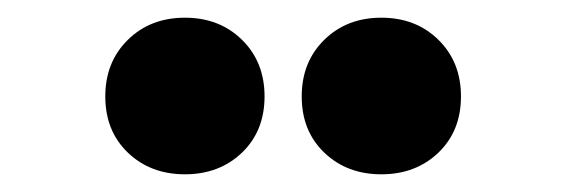

<svg xmlns="http://www.w3.org/2000/svg" viewBox="-20 -796 640 217"><path d="M124.5 -623.5C141.5 -607.2 163 -599 189 -599C215 -599 236.5 -607.2 253.5 -623.5C270.5 -639.8 279 -661 279 -687C279 -713 270.5 -734.3 253.5 -751C236.5 -767.7 215 -776 189 -776C163 -776 141.5 -767.7 124.5 -751C107.5 -734.3 99 -713 99 -687C99 -661 107.5 -639.8 124.5 -623.5ZM346.5 -623.5C363.5 -607.2 385 -599 411 -599C437 -599 458.5 -607.2 475.5 -623.5C492.5 -639.8 501 -661 501 -687C501 -713 492.5 -734.3 475.5 -751C458.5 -767.7 437 -776 411 -776C385 -776 363.5 -767.7 346.5 -751C329.5 -734.3 321 -713 321 -687C321 -661 329.5 -639.8 346.5 -623.5Z"/></svg>

Font: Montserrat Custom Black
Style: Regular
Weight: 900
Designer: Julieta Ulanovsky
Foundry: Julieta Ulanovsky
Version: Version 7.200